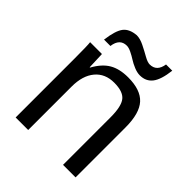

<svg xmlns="http://www.w3.org/2000/svg" viewBox="-200 -837 957 957"><g transform="rotate(45 278.0 -358.5)"><path d="M493.2 0H404.8V-335Q404.8 -412.1 381.3 -441.2Q357.9 -470.2 295.9 -470.2Q231.9 -470.2 195.6 -426.8Q159.2 -383.3 159.2 -306.2V0H70.8V-416Q70.8 -507.8 67.9 -527.8H150.9Q151.9 -526.9 151.9 -515.1Q153.8 -482.9 154.8 -438H157.2Q187 -492.2 226.6 -515.1Q266.1 -538.1 326.2 -538.1Q414.1 -538.1 453.6 -494.6Q493.2 -451.2 493.2 -352.1ZM359.9 -585.9Q340.8 -585.9 318.4 -595.2Q295.9 -604.5 278.8 -615.5Q261.7 -626.5 242.7 -635.7Q223.6 -645 210 -645Q160.6 -645 152.8 -585.9H107.9Q117.2 -657.7 138.7 -685.3Q160.2 -712.9 208 -716.8Q231.9 -716.8 261 -702.4Q290 -688 315.4 -673.6Q340.8 -659.2 356 -659.2Q405.3 -659.2 414.1 -716.8H458Q449.7 -646.5 426 -616.2Q402.3 -585.9 359.9 -585.9Z"/></g></svg>

Font: Libra Sans Modern
Style: Regular
Weight: 400
Foundry: Stefan Peev, Context Ltd
Version: Version 1.000